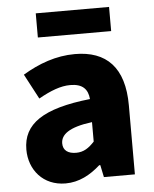

<svg xmlns="http://www.w3.org/2000/svg" viewBox="-55 -835 717 895"><g transform="rotate(-5 303.0 -387.0)"><path d="M216 14C279 14 332 -15 379 -57H384L396 0H541V-323C541 -501 458 -583 311 -583C222 -583 141 -553 66 -508L128 -391C185 -423 232 -441 277 -441C335 -441 359 -414 363 -368C141 -344 47 -279 47 -159C47 -64 111 14 216 14ZM277 -124C240 -124 216 -140 216 -173C216 -213 252 -246 363 -260V-169C337 -141 313 -124 277 -124ZM146 -675H489V-788H146Z"/></g></svg>

Font: Noto Sans CJK TC Black
Style: Regular
Weight: 900
Designer: Ryoko NISHIZUKA 西塚涼子 (kana, bopomofo & ideographs); Paul D. Hunt (Latin, Greek & Cyrillic); Sandoll Communications 산돌커뮤니
Foundry: Adobe
Version: Version 2.004;hotconv 1.0.118;makeotfexe 2.5.65603